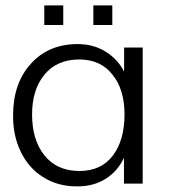

<svg xmlns="http://www.w3.org/2000/svg" viewBox="-20 -676 657 707"><path d="M323.7 -584V-656.2H393.6V-584ZM143.1 -584V-656.2H212.9V-584ZM272.5 -46.4Q352.1 -46.4 395 -102.5Q438.5 -159.2 438.5 -254.9Q438.5 -346.7 394 -401.4Q350.1 -457 272 -457Q189.9 -457 144 -401.4Q98.1 -346.2 98.1 -254.4Q98.1 -160.2 144 -103.5Q189.9 -46.4 272.5 -46.4ZM265.1 10.3Q210 10.7 165.8 -9.3Q121.6 -29.3 90.8 -64.7Q60.1 -100.1 43.7 -148.4Q27.3 -196.8 28.3 -252.9Q28.3 -368.7 93.3 -440.9Q158.7 -513.7 266.1 -513.7Q324.7 -513.7 369.6 -485.4Q415 -456.5 437 -412.1V-501H505.4V0H436.5V-95.2Q414.1 -46.4 369.9 -18.1Q325.7 10.3 265.1 10.3Z"/></svg>

Font: Ride Light
Style: Regular
Weight: 300
Version: Version 3.000